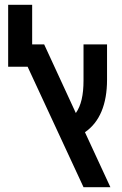

<svg xmlns="http://www.w3.org/2000/svg" viewBox="-20 -780 509 800"><path d="M328 0H440L334 -229C395 -271 426 -345 426 -448V-595H328V-445C328 -384 318 -340 296 -309L164 -595H114V-760H14V-502H95Z"/></svg>

Font: Noto Sans Hebrew ExtraCondensed Medium
Style: Regular
Weight: 500
Width: 2
Designer: Monotype Design Team
Foundry: Monotype Imaging Inc.
Version: Version 2.004